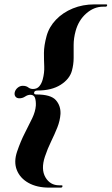

<svg xmlns="http://www.w3.org/2000/svg" viewBox="-20 -744 509 876"><path d="M135.5 -321Q134.5 -313 146 -313Q212 -313 234.8 -287.2Q257.5 -261.5 256 -224.5Q254 -193.5 241.5 -162.2Q229 -131 213 -98.2Q197 -65.5 185 -29.5Q166 28 187.2 64.8Q208.5 101.5 250 101.5H260.5Q267 101.5 264.5 107.5Q263.5 112 257 112H204Q148.5 112 110 90.5Q71.5 69 56.8 31.8Q42 -5.5 58 -52.5Q74 -99.5 93.2 -136.8Q112.5 -174 127 -204.5Q141.5 -235 143.5 -262Q144.5 -283 139.8 -297.2Q135 -311.5 118.5 -311.5Q106.5 -311.5 94.5 -303.5Q82.5 -295.5 68.5 -295.5Q56 -295.5 50.2 -303.8Q44.5 -312 47.5 -324Q51 -336 61.2 -344.2Q71.5 -352.5 84 -352.5Q99.5 -352.5 108.8 -345.2Q118 -338 130.5 -338Q149 -338 159.5 -350.5Q170 -363 175 -382Q183 -412 181.8 -440.5Q180.5 -469 180.5 -502.2Q180.5 -535.5 192.5 -579.5Q204 -621.5 235.5 -654.2Q267 -687 312.2 -705.5Q357.5 -724 411 -724H464Q470.5 -724 468.5 -718.5Q467.5 -713.5 460.5 -713.5H450Q409 -713.5 373.8 -682.8Q338.5 -652 325 -602.5Q316 -569.5 316 -539Q316 -508.5 316 -479.5Q316 -450.5 308 -421Q297.5 -383 256.5 -357Q215.5 -331 151 -331Q137 -331 135.5 -321Z"/></svg>

Font: Fraunces 144pt
Style: Bold Italic
Weight: 700
Italic angle: -16°
Version: Version 1.000;[b76b70a41]